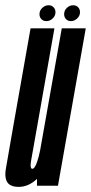

<svg xmlns="http://www.w3.org/2000/svg" viewBox="-47 -708 347 732"><path d="M94 0V-26Q62 4.5 23.5 4.5Q-2.5 4.5 -15 -8Q-31.5 -25.5 -24.5 -65.5Q-12 -136 4.5 -232L69.5 -600H160.5L95.5 -230.5Q78 -131.5 72 -98Q66.5 -68.5 74 -65Q75 -64.5 76.5 -64.5Q85.5 -64.5 94.5 -91Q101 -110 106 -135L188.5 -600H280L174 0ZM130 -627.5Q118 -627.5 110.8 -635Q103.5 -642.5 103.5 -654Q103.5 -668 114.2 -678Q125 -688 138.5 -688Q149.5 -688 157 -680.5Q164.5 -673 164.5 -661.5Q164.5 -647.5 153.8 -637.5Q143 -627.5 130 -627.5ZM223.5 -627.5Q212 -627.5 204.8 -635Q197.5 -642.5 197.5 -654Q197.5 -668 208 -678Q218.5 -688 232 -688Q243.5 -688 250.8 -680.5Q258 -673 258 -661.5Q258 -647.5 247.2 -637.5Q236.5 -627.5 223.5 -627.5Z"/></svg>

Font: Anybody UltraCondensed Medium
Style: Italic
Weight: 500
Width: 1
Italic angle: -10°
Designer: Tyler Finck
Foundry: Etcetera Type Company
Version: Version 1.010; ttfautohint (v1.8.3) -l 8 -r 50 -G 200 -x 14 